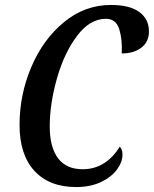

<svg xmlns="http://www.w3.org/2000/svg" viewBox="-20 -746 622 776"><path d="M59 -241Q59 -363 106.5 -475Q154 -587 238.5 -656.5Q323 -726 429 -726Q504 -726 543 -697.5Q582 -669 582 -619Q582 -577 551.5 -553.5Q521 -530 472 -530Q475 -586 462 -628Q449 -670 408 -670Q343 -670 291 -600.5Q239 -531 210 -428.5Q181 -326 181 -235Q181 -151 214.5 -106.5Q248 -62 314 -62Q407 -62 464 -153Q475 -142 475 -121Q475 -91 452.5 -60.5Q430 -30 387.5 -10Q345 10 288 10Q179 10 119 -55.5Q59 -121 59 -241Z"/></svg>

Font: Noto Serif CondSemiBold
Style: Italic
Weight: 600
Width: 3
Italic angle: -12°
Designer: Monotype Design Team
Foundry: Monotype Imaging Inc.
Version: Version 1.001